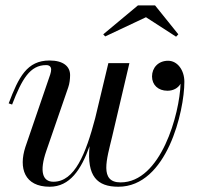

<svg xmlns="http://www.w3.org/2000/svg" viewBox="-20 -700 756 730"><path d="M535 -634.5 649.5 -560.5 658 -569.5 569.5 -679.5H504.5L372.5 -569.5L380 -561.5ZM156 -126 239.5 -368C244.5 -382 246.5 -400 246.5 -414.5C246.5 -447.5 220.5 -470 168.5 -470C82.5 -470 51 -407 13 -307L26 -302.5C63.5 -399.5 94 -452.5 155.5 -452.5C168 -452.5 174.5 -446 174.5 -435.5C174.5 -430.5 173 -423 171 -417L76.5 -141C50.5 -61 72.5 10 169 10C245.5 10 288.5 -55 320.5 -144C309.5 -29.5 349.5 10 430 10C615 10 681 -278.5 681 -389C681 -433 655 -469 619 -469C582 -469 558 -442.5 558 -409.5C558 -377 581.5 -355 616.5 -355C638.5 -355 656.5 -364.5 666.5 -381.5C663 -267.5 592 -6.5 438.5 -6.5C357 -6.5 386 -95 406 -179L472 -460H392L342 -251C306 -114.5 264 -9 183 -9C142 -9 129 -47.5 156 -126Z"/></svg>

Font: Bodoni* 16pt
Style: Italic
Weight: 400
Italic angle: -13°
Version: Version 2.3